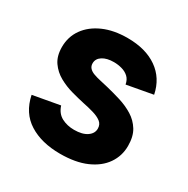

<svg xmlns="http://www.w3.org/2000/svg" viewBox="-124 -618 721 736"><g transform="rotate(30 236.5 -250.0)"><path d="M234.1 7Q151.4 7 96.6 -27.6Q41.8 -62.1 26.9 -134.2L145.4 -155.6Q155.3 -124.8 179.7 -112Q204.1 -99.3 234.5 -99.3Q270.9 -99.3 291.3 -113.3Q311.7 -127.2 311.7 -148.6Q311.7 -167.5 298 -178Q284.3 -188.4 262.1 -194.9Q239.9 -201.4 214.9 -206.4Q189.5 -211.9 158.7 -220.4Q127.9 -228.8 99.9 -244.3Q71.9 -259.8 53.9 -285.6Q35.9 -311.4 35.9 -351.4Q35.9 -396.9 60.9 -431.9Q85.9 -467 131.2 -487Q176.4 -507 237.5 -507Q317.7 -507 368.9 -471.2Q420.2 -435.4 433.6 -369.3L319.2 -348.4Q315.7 -368.3 303.3 -379.8Q290.8 -391.2 273.4 -395.9Q256 -400.7 238 -400.7Q206.7 -400.7 187.8 -388.5Q168.9 -376.3 168.9 -355.9Q168.9 -343.5 176.4 -335.3Q183.8 -327 197.3 -322.1Q210.8 -317.1 227.7 -313.4Q244.7 -309.6 263.6 -305.1Q294.6 -297.6 326.6 -287.7Q358.6 -277.7 385.4 -261.2Q412.2 -244.6 428.7 -217.9Q445.2 -191.1 445.2 -149.1Q445.2 -105.1 420.7 -69.5Q396.2 -34 349.1 -13.5Q302.1 7 234.1 7Z"/></g></svg>

Font: Envelope Sans Variable
Style: Regular
Weight: 500
Designer: Andreas Rasmussen / Norman Anderson
Foundry: mail.de GmbH
Version: Version 1.150